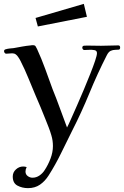

<svg xmlns="http://www.w3.org/2000/svg" viewBox="-20 -773 642 994"><path d="M602 -527Q602 -517 595 -516Q588 -515 576.5 -515Q565 -515 553.5 -510Q542 -505 533 -487Q484 -391 443 -291Q402 -191 353 -95Q324 -37 295.5 21.5Q267 80 232 135Q213 165 187 183Q161 201 125 201Q95 201 70.5 188Q46 175 46 141Q46 119 62.5 104Q79 89 100 89Q109 89 118 92Q112 104 112 115Q112 130 123.5 138.5Q135 147 148 147Q168 147 184.5 135.5Q201 124 211 108Q229 81 241.5 48Q254 15 254 -17Q254 -31 252 -45Q250 -59 246 -72Q240 -93 232 -113.5Q224 -134 216 -154Q203 -186 190.5 -217Q178 -248 164 -279Q145 -324 126.5 -369.5Q108 -415 86 -458Q83 -463 80.5 -468Q78 -473 74 -478Q69 -486 61.5 -491.5Q54 -497 43 -497Q36 -497 28 -496Q20 -495 12 -495Q7 -495 4 -499.5Q1 -504 1 -508Q1 -516 10 -518Q20 -521 30.5 -522Q41 -523 51 -524Q73 -528 95 -532Q117 -536 139 -538Q142 -539 145 -539Q148 -539 151 -539Q161 -539 164.5 -533Q168 -527 172 -519Q195 -469 214 -416.5Q233 -364 252 -312Q272 -263 290 -213Q308 -163 327 -113Q334 -126 347.5 -156.5Q361 -187 378.5 -226.5Q396 -266 414 -309Q432 -352 447.5 -391Q463 -430 472.5 -458.5Q482 -487 482 -498Q482 -511 469 -513.5Q456 -516 440 -515Q424 -514 416 -514Q412 -514 409 -518Q406 -522 406 -526Q406 -536 416.5 -536.5Q427 -537 433 -537Q450 -537 468 -536.5Q486 -536 503 -536Q526 -536 548.5 -537Q571 -538 593 -538Q598 -538 600 -534.5Q602 -531 602 -527ZM430 -686 176 -636 164 -680 414 -753Z"/></svg>

Font: Kaisei Tokumin
Style: Regular
Weight: 400
Designer: Font-Kai, 金井和夫
Foundry: KAZUO KANAI
Version: Version 5.003